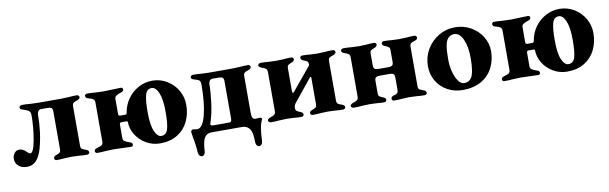

<svg xmlns="http://www.w3.org/2000/svg" viewBox="-42 -826 4348 1371"><g transform="rotate(-10 2131.5 -140.5)"><path d="M10 -58Q10 -81 23.5 -99Q37 -117 59 -117Q71 -117 82.5 -112Q94 -107 103 -99Q111 -90 119.5 -83.5Q128 -77 134 -77Q157 -77 173 -167Q189 -257 189 -343Q189 -366 177 -375.5Q165 -385 141 -392Q126 -396 120 -400Q114 -404 114 -413Q114 -419 120.5 -423.5Q127 -428 134 -428Q165 -428 195 -425Q233 -423 249 -423H420Q436 -423 472 -425Q500 -428 532 -428Q538 -428 543.5 -423.5Q549 -419 549 -413Q549 -399 529 -392Q509 -386 500.5 -379.5Q492 -373 492 -355V-70Q492 -52 500.5 -45.5Q509 -39 529 -33Q549 -26 549 -12Q549 -6 543.5 -1.5Q538 3 532 3Q501 3 472 0Q436 -2 420 -2Q403 -2 369 0Q341 3 310 3Q304 3 299 -1.5Q294 -6 294 -12Q294 -26 313 -33Q332 -39 339.5 -45.5Q347 -52 347 -70V-343Q347 -362 338.5 -368.5Q330 -375 313 -375H264Q250 -375 242.5 -364.5Q235 -354 235 -341Q235 -209 203.5 -97.5Q172 14 96 14Q56 14 33 -6.5Q10 -27 10 -58Z M858 -176Q858 -178 855.5 -180.5Q853 -183 849 -183H812Q799 -183 799 -168V-69Q799 -56 809 -48Q819 -40 847 -31Q856 -28 860.5 -24Q865 -20 865 -12Q865 2 850 2Q831 2 785 0Q741 -2 725 -2Q708 -2 668 0Q636 3 605 3Q599 3 594 -1Q589 -5 589 -11Q589 -26 606 -31Q633 -38 643 -45Q653 -52 654 -68V-356Q654 -371 644 -378.5Q634 -386 606 -393Q589 -398 589 -413Q589 -419 594 -423Q599 -427 605 -427Q637 -427 668 -424Q708 -422 725 -422Q741 -422 785 -424Q831 -426 850 -426Q865 -426 865 -412Q865 -404 860.5 -400Q856 -396 847 -393Q819 -384 809 -376Q799 -368 799 -355V-244Q799 -231 812 -231H848Q860 -231 861 -244Q870 -299 901.5 -343Q933 -387 980 -412Q1027 -437 1080 -437Q1137 -437 1185.5 -408Q1234 -379 1262 -330.5Q1290 -282 1290 -226Q1290 -159 1263.5 -104.5Q1237 -50 1185 -18Q1133 14 1059 14Q1004 14 957.5 -13.5Q911 -41 884.5 -85Q858 -129 858 -176ZM1136 -202Q1136 -294 1116 -340Q1096 -386 1067 -386Q1032 -386 1020.5 -347Q1009 -308 1009 -222Q1009 -126 1029 -81.5Q1049 -37 1076 -37Q1111 -37 1123.5 -74Q1136 -111 1136 -202Z M1311 120Q1310 89 1304 55Q1298 21 1297 13Q1291 -25 1291 -27Q1291 -32 1295 -38Q1299 -44 1305 -44Q1310 -44 1320 -42Q1330 -40 1337 -40Q1377 -40 1399.5 -128.5Q1422 -217 1422 -348Q1422 -371 1413.5 -378.5Q1405 -386 1382 -392Q1367 -396 1361 -400Q1355 -404 1355 -413Q1355 -419 1361.5 -423.5Q1368 -428 1375 -428Q1406 -428 1436 -425Q1474 -423 1490 -423H1661Q1677 -423 1713 -425Q1741 -428 1773 -428Q1779 -428 1784.5 -423.5Q1790 -419 1790 -413Q1790 -399 1770 -392Q1750 -386 1741.5 -379.5Q1733 -373 1733 -355V-87Q1733 -64 1739 -52.5Q1745 -41 1760 -41Q1765 -41 1772 -42Q1779 -43 1788 -43Q1805 -43 1805 -34L1804 -28Q1802 -23 1795.5 -6.5Q1789 10 1784.5 41.5Q1780 73 1778 120Q1777 138 1770 147Q1763 156 1752 156Q1742 156 1735 146.5Q1728 137 1728 123Q1728 99 1725 73Q1716 0 1653 0H1437Q1402 0 1386.5 20.5Q1371 41 1366 82Q1365 89 1363.5 101Q1362 113 1362 123Q1362 137 1355 146.5Q1348 156 1338 156Q1327 156 1319.5 147Q1312 138 1311 120ZM1568 -47Q1580 -47 1584 -53Q1588 -59 1588 -70V-344Q1588 -363 1579.5 -369.5Q1571 -376 1554 -376H1507Q1493 -376 1485.5 -365.5Q1478 -355 1478 -342Q1478 -282 1468 -206.5Q1458 -131 1441 -80Q1440 -75 1437.5 -69Q1435 -63 1435 -59Q1435 -51 1441 -49Q1447 -47 1459 -47Z M1845 -12Q1845 -25 1868 -33Q1887 -39 1896 -46Q1905 -53 1905 -71V-354Q1905 -372 1896 -379Q1887 -386 1868 -392Q1845 -400 1845 -413Q1845 -419 1851.5 -423.5Q1858 -428 1865 -428Q1896 -428 1926 -425Q1964 -423 1980 -423Q1996 -423 2030 -425Q2057 -428 2087 -428Q2093 -428 2098 -423.5Q2103 -419 2103 -413Q2103 -399 2084 -392Q2065 -385 2057.5 -379Q2050 -373 2050 -355V-192Q2050 -177 2055 -177Q2059 -177 2065 -184L2194 -340Q2195 -341 2199 -346Q2203 -351 2203 -355Q2203 -373 2195.5 -379.5Q2188 -386 2169 -392Q2150 -399 2150 -413Q2150 -420 2155 -424Q2160 -428 2166 -428Q2197 -428 2225 -425Q2259 -423 2276 -423Q2292 -423 2328 -425Q2356 -428 2388 -428Q2394 -428 2399.5 -423.5Q2405 -419 2405 -413Q2405 -399 2385 -392Q2365 -386 2356.5 -379.5Q2348 -373 2348 -355V-70Q2348 -52 2356.5 -45.5Q2365 -39 2385 -33Q2405 -26 2405 -12Q2405 -6 2399.5 -1.5Q2394 3 2388 3Q2357 3 2328 0Q2292 -2 2276 -2Q2259 -2 2225 0Q2197 3 2166 3Q2160 3 2155 -1.5Q2150 -6 2150 -12Q2150 -26 2169 -33Q2188 -39 2195.5 -45.5Q2203 -52 2203 -70V-259Q2203 -265 2200 -266.5Q2197 -268 2194 -265L2063 -103Q2050 -88 2050 -70Q2050 -52 2057.5 -46Q2065 -40 2084 -33Q2103 -26 2103 -12Q2103 -6 2098 -1.5Q2093 3 2087 3Q2057 3 2030 0Q1996 -2 1980 -2Q1964 -2 1926 0Q1896 3 1865 3Q1858 3 1851.5 -1.5Q1845 -6 1845 -12Z M2445 -12Q2445 -25 2468 -33Q2487 -39 2496 -46Q2505 -53 2505 -71V-354Q2505 -372 2496 -379Q2487 -386 2468 -392Q2445 -400 2445 -413Q2445 -419 2451.5 -423.5Q2458 -428 2465 -428Q2496 -428 2526 -425Q2564 -423 2580 -423Q2596 -423 2630 -425Q2657 -428 2687 -428Q2693 -428 2698 -423.5Q2703 -419 2703 -413Q2703 -399 2684 -392Q2665 -385 2657.5 -379Q2650 -373 2650 -355V-271Q2650 -252 2659 -245.5Q2668 -239 2684 -239H2760Q2777 -239 2785.5 -245.5Q2794 -252 2794 -271V-355Q2794 -373 2786.5 -379Q2779 -385 2760 -392Q2741 -399 2741 -413Q2741 -420 2746 -424Q2751 -428 2757 -428Q2787 -428 2816 -425Q2850 -423 2867 -423Q2883 -423 2919 -425Q2948 -428 2979 -428Q2985 -428 2990.5 -423.5Q2996 -419 2996 -413Q2996 -397 2976 -392Q2957 -387 2948 -380Q2939 -373 2939 -355V-70Q2939 -52 2947 -46Q2955 -40 2976 -33Q2996 -26 2996 -12Q2996 -6 2990.5 -1.5Q2985 3 2979 3Q2948 3 2919 0Q2883 -2 2867 -2Q2850 -2 2816 0Q2788 3 2757 3Q2751 3 2746 -1.5Q2741 -6 2741 -12Q2741 -28 2760 -33Q2778 -37 2786 -44.5Q2794 -52 2794 -70V-158Q2794 -177 2785.5 -183.5Q2777 -190 2760 -190H2684Q2668 -190 2659 -183.5Q2650 -177 2650 -158V-70Q2650 -52 2657.5 -46Q2665 -40 2684 -33Q2703 -26 2703 -12Q2703 -6 2698 -1.5Q2693 3 2687 3Q2657 3 2630 0Q2596 -2 2580 -2Q2564 -2 2526 0Q2496 3 2465 3Q2458 3 2451.5 -1.5Q2445 -6 2445 -12Z M3037 -197Q3037 -262 3069 -317Q3101 -372 3155.5 -404.5Q3210 -437 3276 -437Q3337 -437 3388.5 -408Q3440 -379 3470 -330.5Q3500 -282 3500 -226Q3500 -159 3472 -104.5Q3444 -50 3388.5 -18Q3333 14 3254 14Q3194 14 3144 -13Q3094 -40 3065.5 -88.5Q3037 -137 3037 -197ZM3326 -62Q3348 -99 3348 -202Q3348 -285 3324 -337.5Q3300 -390 3261 -390Q3235 -390 3218 -373Q3201 -356 3194.5 -319.5Q3188 -283 3188 -222Q3188 -174 3199 -130.5Q3210 -87 3229.5 -60Q3249 -33 3273 -33Q3308 -33 3326 -62Z M3810 -176Q3810 -178 3807.5 -180.5Q3805 -183 3801 -183H3764Q3751 -183 3751 -168V-69Q3751 -56 3761 -48Q3771 -40 3799 -31Q3808 -28 3812.5 -24Q3817 -20 3817 -12Q3817 2 3802 2Q3783 2 3737 0Q3693 -2 3677 -2Q3660 -2 3620 0Q3588 3 3557 3Q3551 3 3546 -1Q3541 -5 3541 -11Q3541 -26 3558 -31Q3585 -38 3595 -45Q3605 -52 3606 -68V-356Q3606 -371 3596 -378.5Q3586 -386 3558 -393Q3541 -398 3541 -413Q3541 -419 3546 -423Q3551 -427 3557 -427Q3589 -427 3620 -424Q3660 -422 3677 -422Q3693 -422 3737 -424Q3783 -426 3802 -426Q3817 -426 3817 -412Q3817 -404 3812.5 -400Q3808 -396 3799 -393Q3771 -384 3761 -376Q3751 -368 3751 -355V-244Q3751 -231 3764 -231H3800Q3812 -231 3813 -244Q3822 -299 3853.5 -343Q3885 -387 3932 -412Q3979 -437 4032 -437Q4089 -437 4137.5 -408Q4186 -379 4214 -330.5Q4242 -282 4242 -226Q4242 -159 4215.5 -104.5Q4189 -50 4137 -18Q4085 14 4011 14Q3956 14 3909.5 -13.5Q3863 -41 3836.5 -85Q3810 -129 3810 -176ZM4088 -202Q4088 -294 4068 -340Q4048 -386 4019 -386Q3984 -386 3972.5 -347Q3961 -308 3961 -222Q3961 -126 3981 -81.5Q4001 -37 4028 -37Q4063 -37 4075.5 -74Q4088 -111 4088 -202Z"/></g></svg>

Font: EB Garamond ExtraBold
Style: Regular
Weight: 800
Designer: Georg Duffner and Octavio Pardo
Foundry: Georg Duffner
Version: Version 1.000